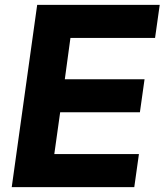

<svg xmlns="http://www.w3.org/2000/svg" viewBox="-20 -765 673 785"><path d="M529 0 548 -135H202L226 -306H552L571 -441H245L268 -610H614L633 -745H132L28 0Z"/></svg>

Font: Plus Jakarta Sans ExtraBold
Style: Italic
Weight: 800
Italic angle: -8°
Designer: Gumpita Rahayu
Foundry: Tokotype
Version: Version 2.071;gftools[0.9.30]